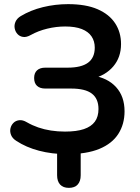

<svg xmlns="http://www.w3.org/2000/svg" viewBox="-20 -735 675 928"><path d="M313 173Q285 173 270.5 157Q256 141 256 112V-61H370V112Q370 141 355.5 157Q341 173 313 173ZM304 10Q231 10 168.5 -6.5Q106 -23 59 -54Q40 -66 33.5 -82.5Q27 -99 30.5 -114.5Q34 -130 45 -141Q56 -152 73 -154Q90 -156 110 -144Q136 -129 165 -119Q194 -109 226.5 -104Q259 -99 294 -99Q350 -99 385.5 -111Q421 -123 438.5 -147Q456 -171 456 -208Q456 -258 424 -282.5Q392 -307 324 -307H199Q173 -307 159 -320Q145 -333 145 -358Q145 -382 159 -395Q173 -408 199 -408H307Q373 -408 405.5 -432Q438 -456 438 -505Q438 -536 422.5 -559Q407 -582 375.5 -594.5Q344 -607 295 -607Q252 -607 208.5 -596.5Q165 -586 129 -566Q108 -554 91.5 -556.5Q75 -559 64.5 -570.5Q54 -582 51 -598Q48 -614 55 -630Q62 -646 80 -657Q128 -686 187.5 -700.5Q247 -715 309 -715Q395 -715 451.5 -690.5Q508 -666 536.5 -622.5Q565 -579 565 -522Q565 -458 527.5 -414Q490 -370 427 -355V-370Q500 -359 541 -314Q582 -269 582 -197Q582 -135 552 -88Q522 -41 460.5 -15.5Q399 10 304 10Z"/></svg>

Font: Nunito
Style: Bold
Weight: 700
Designer: Vernon Adams
Foundry: Vernon Adams
Version: Version 3.602